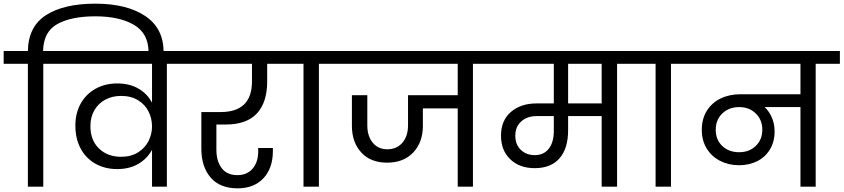

<svg xmlns="http://www.w3.org/2000/svg" viewBox="-47 -1018 4600 1047"><path d="M473 -998Q644 -998 744.5 -931Q845 -864 845 -735V-719H763V-733Q763 -836 683.5 -882.5Q604 -929 473 -929Q342 -929 266 -887Q190 -845 188 -740H320V-670H189V0H105V-670H-27V-740H105Q107 -873 204 -935.5Q301 -998 473 -998Z M995 -740V-670H863V0H782V-201Q756 -153 707.5 -124.5Q659 -96 592 -96Q525 -96 473 -125.5Q421 -155 392.5 -208.5Q364 -262 364 -333Q364 -401 393 -453Q422 -505 474 -534Q526 -563 592 -563Q660 -563 708.5 -534.5Q757 -506 782 -458V-670H267V-740ZM613 -163Q668 -163 706.5 -187.5Q745 -212 763.5 -250Q782 -288 782 -328V-329Q782 -371 763.5 -409Q745 -447 706.5 -471Q668 -495 613 -495Q566 -495 528 -475Q490 -455 468 -417.5Q446 -380 446 -330Q446 -253 493 -208Q540 -163 613 -163Z M1133 -339V-202Q1133 -139 1162 -101Q1191 -63 1247 -63Q1300 -63 1330.5 -98.5Q1361 -134 1361 -192V-211H1441V-194Q1441 -101 1389.5 -46Q1338 9 1249 9Q1152 9 1101.5 -50Q1051 -109 1051 -207V-407H1156Q1327 -407 1327 -574V-670H941V-740H1530V-670H1410V-574Q1410 -460 1354 -399.5Q1298 -339 1184 -339Z M1608 0V-670H1476V-740H1823V-670H1692V0Z M2664 -670H2532V0H2449V-427H2259V-332Q2259 -242 2206.5 -186.5Q2154 -131 2064 -131Q1974 -131 1923 -186.5Q1872 -242 1872 -332V-499H1956V-334Q1956 -276 1985.5 -240Q2015 -204 2065 -204Q2117 -204 2147.5 -240Q2178 -276 2178 -334V-499H2449V-670H1770V-740H2664Z M3449 -670H3318V0H3234V-385H3051V-308Q3051 -208 3004 -154.5Q2957 -101 2869 -101Q2786 -101 2735.5 -149.5Q2685 -198 2685 -278Q2685 -361 2739 -407.5Q2793 -454 2878 -454H2973V-670H2610V-740H3449ZM3234 -670H3051V-454H3234ZM2973 -385H2880Q2828 -385 2795.5 -356Q2763 -327 2763 -278Q2763 -230 2793 -201Q2823 -172 2869 -172Q2918 -172 2945.5 -207Q2973 -242 2973 -304Z M3528 0V-670H3396V-740H3743V-670H3612V0Z M4533 -670H4401V0H4318V-434H4123Q4148 -410 4162.5 -376Q4177 -342 4177 -301Q4177 -245 4151.5 -203Q4126 -161 4082 -139Q4038 -117 3983 -117Q3926 -117 3879.5 -141Q3833 -165 3806.5 -208.5Q3780 -252 3780 -310Q3780 -370 3807.5 -414Q3835 -458 3882.5 -481Q3930 -504 3990 -504H4318V-670H3690V-740H4533ZM3984 -188Q4039 -188 4074.5 -222.5Q4110 -257 4110 -311Q4110 -364 4074.5 -399Q4039 -434 3984 -434Q3928 -434 3892 -399.5Q3856 -365 3856 -310Q3856 -256 3891.5 -222Q3927 -188 3984 -188Z"/></svg>

Font: DVN-Poppins
Style: Regular
Weight: 400
Designer: Ninad Kale (Devanagari), Jonny Pinhorn (Latin)
Foundry: Indian Type Foundry
Version: 4.004